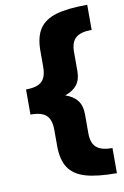

<svg xmlns="http://www.w3.org/2000/svg" viewBox="-99 -783 665 1032"><g transform="rotate(-10 233.0 -266.5)"><path d="M252 -267Q296 -252 317.5 -223.5Q339 -195 339 -149V-45Q339 9 366 32.5Q393 56 453 56V193Q345 193 282.5 174.5Q220 156 191 112.5Q162 69 162 -8V-94Q162 -150 136.5 -174Q111 -198 50 -198V-288V-335Q111 -335 136.5 -359Q162 -383 162 -439V-526Q162 -602 191 -645.5Q220 -689 282.5 -707.5Q345 -726 453 -726V-589Q393 -589 366 -565.5Q339 -542 339 -489V-384Q339 -338 317.5 -310Q296 -282 252 -267Z"/></g></svg>

Font: Work Sans Black
Style: Regular
Weight: 900
Designer: Wei Huang
Foundry: Wei Huang
Version: Version 1.500